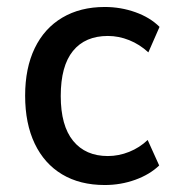

<svg xmlns="http://www.w3.org/2000/svg" viewBox="-20 -521 502 550"><path d="M280 9Q209 9 158 -21.5Q107 -52 79.5 -109.5Q52 -167 52 -247Q52 -326 79.5 -383Q107 -440 158.5 -470.5Q210 -501 280 -501Q326 -501 368 -486Q410 -471 437 -444L405 -371Q380 -394 350 -406Q320 -418 289 -418Q224 -418 189 -375Q154 -332 154 -246Q154 -161 189.5 -117.5Q225 -74 289 -74Q320 -74 350 -86Q380 -98 403 -120L436 -47Q409 -21 367.5 -6Q326 9 280 9Z"/></svg>

Font: Nunito Sans 10pt SemiCondensed SemiBold
Style: Regular
Weight: 600
Width: 4
Designer: Vernon Adams
Foundry: Vernon Adams
Version: Version 3.101;gftools[0.9.27]